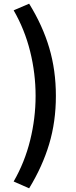

<svg xmlns="http://www.w3.org/2000/svg" viewBox="-20 -825 412 1041"><path d="M173 -305Q173 -427 143.5 -546Q114 -665 54 -769L138 -805Q211 -687 247 -565.5Q283 -444 283 -305Q283 -165 246.5 -43.5Q210 78 138 196L54 159Q114 55 143.5 -64.5Q173 -184 173 -305Z"/></svg>

Font: Nebula Sans Semibold
Style: Regular
Weight: 600
Designer: Paul D. Hunt for Adobe (as Source Sans)
Foundry: Nebula Entertainment & Broadcasting LLC
Version: Version 1.010